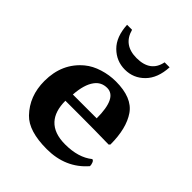

<svg xmlns="http://www.w3.org/2000/svg" viewBox="-191 -771 890 890"><g transform="rotate(45 254.0 -325.5)"><path d="M154.8 -661.1Q175.8 -583 262.2 -583Q353 -583 368.2 -661.1H400.9Q397 -586.9 357.4 -546.9Q317.9 -506.8 262 -506.8Q206.1 -506.8 166 -546.4Q126 -585.9 122.1 -661.1ZM172.9 -254.9H329.1Q329.1 -388.7 264.2 -389.2Q225.6 -389.2 203.6 -358.9Q177.7 -324.2 172.9 -254.9ZM448.2 -106.9Q455.1 -106.9 459.5 -96.9Q463.9 -86.9 463.9 -76.2Q389.6 9.8 266.1 9.8Q147.9 9.8 98.1 -42Q35.2 -106.9 35.2 -206.1Q35.2 -321.8 116.7 -389.2Q145.5 -413.1 187 -426Q228.5 -439 271 -439Q377.9 -439 418.9 -379.4Q460 -319.8 460 -213.9L454.1 -208Q368.2 -210 268.6 -210H168.9Q168.9 -141.1 202.1 -105Q237.8 -65.9 311 -65.9Q397.5 -65.9 448.2 -106.9Z"/></g></svg>

Font: Linux Biolinum
Style: Bold
Weight: 700
Designer: Philipp H. Poll
Foundry: Philipp H. Poll
Version: Version 1.3.2 ; ttfautohint (v0.9)